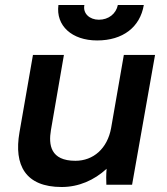

<svg xmlns="http://www.w3.org/2000/svg" viewBox="-20 -740 669 769"><path d="M227 9C295 9 357 -18 407 -64C405 -42 405 -16 406 0H509L601 -520H476L425 -227C410 -145 354 -96 282 -96C182 -96 174 -160 184 -219L236 -520H112L58 -210C35 -78 82 9 227 9ZM369 -578C472 -578 541 -631 556 -720H452C445 -685 415 -661 376 -661C339 -661 311 -686 318 -720H214C203 -637 268 -578 369 -578Z"/></svg>

Font: Fixel Display 20240404 SemiBold
Style: Italic
Weight: 600
Italic angle: -10°
Designer: AlfaBravo + MacPaw
Foundry: Kyrylo Tkachov, Marchela Mozhyna, Serhii Makarenko, Maria Weinstein, Zakhar Kryvoshyya
Version: Version 1.211;Glyphs 3.2 (3225)